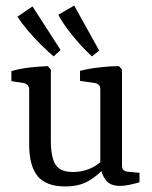

<svg xmlns="http://www.w3.org/2000/svg" viewBox="-20 -663 547 691"><path d="M362 -66Q336 -34 301 -13Q266 8 215 8Q146 8 115.5 -29Q85 -66 85 -143V-340Q85 -359 66 -364L21 -371V-407Q51 -416 86 -420Q121 -424 152 -425L163 -413V-157Q163 -98 179.5 -71Q196 -44 243 -44Q273 -44 301 -55Q329 -66 353 -90ZM482 -7Q469 -3 449 1.5Q429 6 411 6Q377 6 361 -14.5Q345 -35 341 -66V-341Q341 -361 322 -364L268 -372V-408Q299 -416 337.5 -420.5Q376 -425 408 -425L419 -413V-69Q419 -56 424.5 -51Q430 -46 440 -45L482 -41ZM337 -481 311 -460Q291 -478 267 -504.5Q243 -531 222 -559.5Q201 -588 190 -610L247 -643ZM198 -483 173 -460Q153 -477 127.5 -502Q102 -527 79 -554.5Q56 -582 43 -603L97 -640Z"/></svg>

Font: Yrsa
Style: Regular
Weight: 400
Designer: Anna Giedrys (Yrsa+Rasa design), David Brezina (Yrsa art-direction, Rasa art-direction, design)
Foundry: Rosetta Type Foundry
Version: Version 2.004